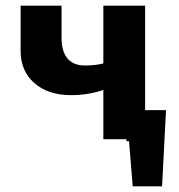

<svg xmlns="http://www.w3.org/2000/svg" viewBox="-20 -493 635 680"><path d="M428 7V-103H568L504 7ZM450 167 428 -103H568L554 167ZM232 -156Q151 -156 102 -198.5Q53 -241 53 -313V-473H198V-358Q198 -311 219 -286Q240 -261 281 -261Q298 -261 316.5 -263Q335 -265 350.5 -269.5Q366 -274 375 -279L407 -204Q384 -189 355.5 -178Q327 -167 295.5 -161.5Q264 -156 232 -156ZM346 0V-473H494V0Z"/></svg>

Font: Ysabeau SC ExtraBold
Style: Regular
Weight: 800
Designer: Christian Thalmann (Catharsis Fonts)
Version: Version 2.001;gftools[0.9.30]; featfreeze: smcp